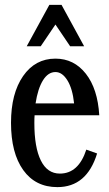

<svg xmlns="http://www.w3.org/2000/svg" viewBox="-20 -745 443 783"><path d="M266.1 -556.2 206.1 -645 146 -556.2H88.9L181.2 -725.1H231L323.2 -556.2ZM224.1 -37.1Q300.3 -37.1 332 -134.8L376 -119.1Q334 18.1 213.9 18.1Q124.5 18.1 74.7 -51.5Q24.9 -121.1 24.9 -244.1Q24.9 -363.8 74.2 -434.8Q123.5 -505.9 206.1 -505.9Q281.7 -505.9 330.1 -444.3Q378.4 -382.8 384.8 -274.9H121.1Q120.1 -265.1 120.1 -243.2Q120.1 -144 146.5 -90.6Q172.9 -37.1 224.1 -37.1ZM206.1 -451.2Q176.3 -451.2 155.3 -417.5Q134.3 -383.8 125 -323.2H282.2Q275.9 -383.3 254.9 -417.2Q233.9 -451.2 206.1 -451.2Z"/></svg>

Font: Margherita Semibold
Style: Regular
Weight: 600
Designer: James Puckett
Foundry: Dunwich Type Founders
Version: Version 1.008;hotconv 1.0.109;makeotfexe 2.5.65596